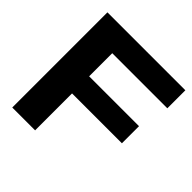

<svg xmlns="http://www.w3.org/2000/svg" viewBox="-189 -885 1040 1040"><g transform="rotate(45 331.0 -364.5)"><path d="M54 0V-729H651V-591H214L229 -606V0ZM200 -283V-414H611V-283Z"/></g></svg>

Font: Mona Sans Expanded
Style: Bold
Weight: 700
Width: 7
Designer: Deni Anggara
Foundry: GitHub
Version: Version 2.000